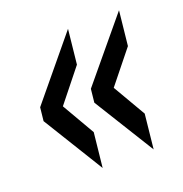

<svg xmlns="http://www.w3.org/2000/svg" viewBox="-98 -637 648 679"><g transform="rotate(-20 226.0 -297.0)"><path d="M175.8 -44.9 36.1 -272 41.5 -322.3 229 -549.3 215.3 -419.4 118.2 -297.9 189.5 -174.8ZM367.7 -44.9 227.1 -272 232.4 -322.3 420.9 -549.3 407.2 -419.4 309.6 -297.9 381.3 -174.8Z"/></g></svg>

Font: Oswald
Style: Regular
Weight: 400
Designer: Vernon Adams
Foundry: Vernon Adams
Version: 3.0; ttfautohint (v0.94.23-7a4d-dirty) -l 8 -r 50 -G 200 -x 